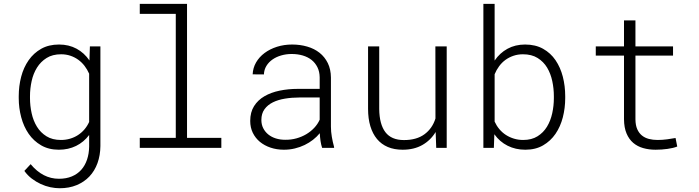

<svg xmlns="http://www.w3.org/2000/svg" viewBox="-20 -770 3641 1000"><path d="M77.6 -269Q77.6 -321.8 90.3 -370.4Q103 -418.9 129.2 -456.3Q155.3 -493.7 194.6 -515.9Q233.9 -538.1 287.6 -538.1Q338.4 -538.1 378.7 -516.4Q418.9 -494.6 445.8 -455.1L448.2 -528.3H502.9V-9.3Q502.4 39.1 487.8 79.6Q473.1 120.1 445.6 149.2Q418 178.2 378.9 194.3Q339.8 210.4 291 210.4Q267.6 210.4 242.2 205.1Q216.8 199.7 192.4 188.5Q168 177.2 145.8 160.4Q123.5 143.6 106.9 120.1L139.6 85Q202.6 161.1 287.1 161.1Q324.7 161.1 354 148.9Q383.3 136.7 403.1 114.5Q422.9 92.3 433.3 61.3Q443.8 30.3 444.3 -6.8V-66.9Q416.5 -29.8 376.2 -10Q335.9 9.8 286.6 9.8Q233.9 9.8 194.6 -12.9Q155.3 -35.6 129.4 -73Q103.5 -110.4 90.6 -158.9Q77.6 -207.5 77.6 -258.8ZM136.2 -258.8Q136.2 -219.2 144.8 -180.2Q153.3 -141.1 172.4 -110.1Q191.4 -79.1 222.2 -60.1Q252.9 -41 297.4 -41Q322.3 -41 344.7 -47.6Q367.2 -54.2 386 -66.4Q404.8 -78.6 419.7 -95.9Q434.6 -113.3 444.3 -134.8V-386.2Q434.6 -408.2 420.4 -426.8Q406.2 -445.3 387.7 -458.7Q369.1 -472.2 346.7 -479.7Q324.2 -487.3 298.3 -487.3Q253.4 -487.3 222.7 -468Q191.9 -448.7 172.6 -417.7Q153.3 -386.7 144.8 -347.7Q136.2 -308.6 136.2 -269Z M708 -750H954.1V-51.8H1132.8V0H708V-51.8H895.5V-697.8H708Z M1657.7 0Q1652.3 -16.1 1649.4 -35.9Q1646.5 -55.7 1645.5 -76.2Q1630.4 -57.6 1610.4 -42Q1590.3 -26.4 1566.7 -14.9Q1543 -3.4 1515.6 3.2Q1488.3 9.8 1458.5 9.8Q1421.4 9.8 1389.4 -1Q1357.4 -11.7 1333.7 -31.2Q1310.1 -50.8 1296.6 -78.4Q1283.2 -106 1283.2 -140.1Q1283.2 -185.5 1303.2 -217.3Q1323.2 -249 1357.4 -268.8Q1391.6 -288.6 1436.5 -297.9Q1481.4 -307.1 1530.8 -307.1H1645V-367.2Q1644.5 -397 1633.3 -419.7Q1622.1 -442.4 1602.8 -457.8Q1583.5 -473.1 1556.9 -481Q1530.3 -488.8 1499 -488.8Q1470.7 -488.8 1445.1 -481.4Q1419.4 -474.1 1399.7 -460.4Q1379.9 -446.8 1367.7 -427Q1355.5 -407.2 1354.5 -382.3L1295.9 -382.8Q1297.4 -416.5 1313.7 -444.8Q1330.1 -473.1 1357.9 -493.9Q1385.7 -514.6 1422.6 -526.4Q1459.5 -538.1 1501.5 -538.1Q1543.5 -538.1 1580.3 -527.3Q1617.2 -516.6 1644.3 -495.1Q1671.4 -473.6 1687.3 -441.4Q1703.1 -409.2 1703.6 -366.2V-110.4Q1703.6 -84 1708.3 -57.1Q1712.9 -30.3 1719.7 -5.9L1720.2 0ZM1464.8 -42Q1495.6 -41.5 1523.7 -49.3Q1551.8 -57.1 1575.2 -71Q1598.6 -85 1616.7 -104.2Q1634.8 -123.5 1645 -146.5V-262.2H1538.6Q1500 -262.2 1464.4 -256.3Q1428.7 -250.5 1401.4 -237.1Q1374 -223.6 1357.7 -201.2Q1341.3 -178.7 1341.3 -145Q1341.3 -121.1 1351.1 -102.1Q1360.8 -83 1377.4 -69.6Q1394 -56.2 1416.5 -49.1Q1439 -42 1464.8 -42Z M2249 -82.5Q2222.7 -39.1 2179.4 -14.6Q2136.2 9.8 2077.1 9.8Q2033.2 9.8 1999.8 -4.4Q1966.3 -18.6 1943.6 -45.9Q1920.9 -73.2 1908.9 -112.8Q1897 -152.3 1897 -203.1V-528.3H1955.1V-202.1Q1956.1 -122.6 1987.3 -81.5Q2018.6 -40.5 2084 -40.5Q2149.9 -40.5 2190.9 -70.8Q2231.9 -101.1 2248 -152.8L2247.6 -528.3H2306.6V0H2252Z M2923.8 -258.8Q2923.8 -207.5 2911.4 -158.9Q2898.9 -110.4 2873.3 -73Q2847.7 -35.6 2808.6 -12.9Q2769.5 9.8 2715.8 9.8Q2665 9.8 2623.8 -11Q2582.5 -31.7 2554.7 -70.8L2552.2 0H2497.6V-750H2556.2V-454.6Q2583 -494.1 2623.3 -516.1Q2663.6 -538.1 2714.8 -538.1Q2769 -538.1 2808.6 -515.9Q2848.1 -493.7 2873.5 -456.3Q2898.9 -418.9 2911.4 -370.4Q2923.8 -321.8 2923.8 -269ZM2864.7 -269Q2864.7 -308.6 2856.4 -347.7Q2848.1 -386.7 2829.6 -417.7Q2811 -448.7 2780 -468Q2749 -487.3 2703.6 -487.3Q2677.2 -487.3 2654.3 -479.5Q2631.3 -471.7 2612.5 -458Q2593.8 -444.3 2579.6 -425Q2565.4 -405.8 2556.2 -383.3V-136.7Q2565.9 -115.2 2580.8 -97.4Q2595.7 -79.6 2615 -67.1Q2634.3 -54.7 2657 -47.9Q2679.7 -41 2704.6 -41Q2749 -41 2779.5 -60.1Q2810.1 -79.1 2828.9 -110.1Q2847.7 -141.1 2856.2 -180.2Q2864.7 -219.2 2864.7 -258.8Z M3289.6 -663.6V-528.3H3485.4V-480.5H3289.6V-147.9Q3290 -117.2 3299.1 -96.9Q3308.1 -76.7 3323.5 -64.2Q3338.9 -51.8 3359.6 -46.4Q3380.4 -41 3404.8 -41Q3429.2 -41 3454.8 -44.4Q3480.5 -47.9 3498.5 -51.3L3507.3 -6.8Q3486.3 1.5 3456.1 5.6Q3425.8 9.8 3394.5 9.8Q3359.4 9.8 3329.6 1.2Q3299.8 -7.3 3277.8 -26.1Q3255.9 -44.9 3243.2 -75Q3230.5 -105 3230 -148.4V-480.5H3083V-528.3H3230V-663.6Z"/></svg>

Font: Roboto Mono Light
Style: Regular
Weight: 300
Designer: Google
Version: Version 2.000985; 2015; ttfautohint (v1.3)